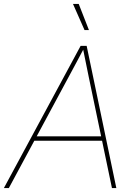

<svg xmlns="http://www.w3.org/2000/svg" viewBox="-33 -962 693 982"><path d="M-13.2 0 379.4 -727.5H410.2L562 0H539.6L421.9 -563.5Q414.1 -602.5 406 -641.6Q397.9 -680.7 390.1 -719.7H398.9Q377.9 -680.7 357.4 -641.6Q336.9 -602.5 315.4 -563.5L12.2 0ZM133.8 -242.2 137.7 -264.6H499L495.1 -242.2ZM399.4 -808.1 340.3 -941.9H369.6L421.9 -808.1Z"/></svg>

Font: Inter Thin
Style: Italic
Weight: 250
Italic angle: -9.3988°
Designer: Rasmus Andersson
Foundry: rsms
Version: Version 4.001;git-66647c0bb